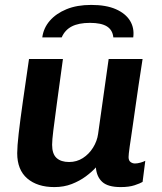

<svg xmlns="http://www.w3.org/2000/svg" viewBox="-20 -751 658 781"><path d="M201 10Q132 10 91 -25Q50 -60 50 -128Q50 -155 56 -208Q62 -261 73 -338Q84 -415 98 -511H236Q221 -402 211.5 -331.5Q202 -261 197 -221Q192 -181 192 -162Q192 -125 210 -108.5Q228 -92 261 -92Q292 -92 317 -108Q342 -124 358.5 -150.5Q375 -177 379 -206L422 -511H560Q551 -454 544 -406.5Q537 -359 531.5 -320Q526 -281 521.5 -250Q517 -219 513.5 -195Q510 -171 507.5 -154.5Q505 -138 504 -127Q503 -116 503 -112Q503 -98 511 -92Q519 -86 529 -86Q539 -86 551.5 -89.5Q564 -93 571 -97L560 -11Q550 -5 527.5 2.5Q505 10 471 10Q419 10 396 -11Q373 -32 370 -70Q354 -52 329 -33.5Q304 -15 272 -2.5Q240 10 201 10ZM152 -599Q157 -637 182.5 -666.5Q208 -696 250.5 -713.5Q293 -731 351 -731Q412 -731 451.5 -713.5Q491 -696 509 -666.5Q527 -637 522 -599H441Q438 -629 415 -643.5Q392 -658 346 -658Q300 -658 272 -643.5Q244 -629 231 -599Z"/></svg>

Font: Chivo Medium SemiBold
Style: Italic
Weight: 600
Italic angle: -8.05°
Version: Version 2.002